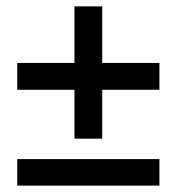

<svg xmlns="http://www.w3.org/2000/svg" viewBox="-20 -581 553 601"><path d="M213 -147V-300H34V-384H213V-561H300V-384H479V-300H300V-147ZM34 0V-83H479V0Z"/></svg>

Font: Source Sans 3 ExtraLight SemiBold
Style: Regular
Weight: 600
Version: Version 3.052;hotconv 1.1.0;makeotfexe 2.6.0